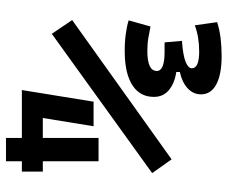

<svg xmlns="http://www.w3.org/2000/svg" viewBox="-78 -664 743 626"><g transform="rotate(90 293.0 -351.5)"><path d="M153.3 -387.2Q121.6 -386.7 94.7 -390.1Q67.9 -393.6 46.9 -399.9L66.9 -471.2Q82 -468.3 101.8 -464.6Q121.6 -460.9 146.5 -460.9Q211.9 -460.9 211.9 -491.7Q211.9 -517.1 149.9 -517.1H118.7L113.8 -573.7Q161.1 -577.1 182.1 -585.7Q203.1 -594.2 203.1 -606Q203.1 -629.9 148.4 -629.9Q101.1 -629.9 63 -615.7L52.7 -688.5Q77.1 -696.3 104.7 -699.7Q132.3 -703.1 163.1 -703.1Q223.1 -703.1 255.6 -685.8Q288.1 -668.5 288.1 -635.7Q288.1 -610.4 268.1 -592Q248 -573.7 215.3 -566.9V-555.2Q252 -549.8 274.2 -531.2Q296.4 -512.7 296.4 -482.4Q296.4 -437 259 -412.6Q221.7 -388.2 153.3 -387.2ZM90.8 -149.4 45.9 -215.8 500 -540 544.9 -476.6ZM273.4 -51.8 274.4 -53.7 312 -285.6H392.1L365.2 -120.1H430.2V-301.8H506.3V-120.1H540V-51.8H506.3V0H430.2V-51.8Z"/></g></svg>

Font: Caskaydia Cove
Style: Regular
Weight: 400
Monospace: yes
Designer: Aaron Bell
Foundry: Saja Typeworks
Version: Version 4.300; ttfautohint (v1.8.3)